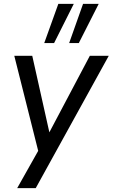

<svg xmlns="http://www.w3.org/2000/svg" viewBox="-20 -790 583 994"><path d="M69 184 189 -29 184 16 54 -501H147L240 -85H225L445 -501H543L165 184ZM338 -567 410 -770H491L388 -567ZM209 -567 282 -770H362L260 -567Z"/></svg>

Font: Nunitoga
Style: Medium Italic
Weight: 500
Italic angle: -9°
Designer: Vernon Adams
Foundry: Vernon Adams
Version: Version 1.0